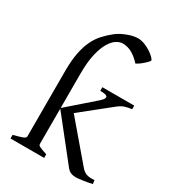

<svg xmlns="http://www.w3.org/2000/svg" viewBox="-184 -858 869 965"><g transform="rotate(30 250.0 -376.0)"><path d="M500 -8.8Q485.8 -5.4 471.9 -2.9Q458 -0.5 446 1.2Q434.1 2.9 424.6 3.9Q415 4.9 410.2 4.9Q389.6 4.9 377.2 -1Q364.7 -6.8 354 -21L168.5 -254.9V-50.8Q168.5 -46.9 170.2 -43.9Q171.9 -41 177.2 -37.8Q182.6 -34.7 193.4 -30.8Q204.1 -26.9 222.2 -21V0H26.9V-21Q59.1 -29.3 77.1 -35.6Q95.2 -42 95.2 -50.8V-437.5Q95.7 -496.1 104.2 -538.3Q112.8 -580.6 127.9 -612.3Q143.1 -644 164.6 -667.5Q186 -690.9 212.9 -712.4Q227.1 -723.6 243.7 -731.9Q260.3 -740.2 276.1 -745.8Q292 -751.5 306.4 -754.2Q320.8 -756.8 330.6 -756.8Q350.6 -756.8 370.8 -748.8Q391.1 -740.7 407.2 -730Q423.3 -719.2 433.6 -708.7Q443.8 -698.2 443.8 -693.8Q443.8 -689.9 436.8 -682.4Q429.7 -674.8 419.9 -666.3Q410.2 -657.7 399.7 -650.4Q389.2 -643.1 381.8 -640.1Q359.4 -665.5 333.3 -680.7Q307.1 -695.8 276.9 -695.8Q261.2 -695.8 242.4 -684.6Q223.6 -673.3 207 -646Q190.4 -618.7 179.4 -572.8Q168.5 -526.9 168.5 -457V-258.8L318.8 -390.1Q335 -404.3 338.4 -412.8Q341.8 -421.4 337.2 -425.8Q332.5 -430.2 321.5 -431.6Q310.5 -433.1 297.9 -433.1V-454.1H482.9V-433.1Q461.4 -430.7 443.4 -425Q425.3 -419.4 404.8 -402.8L238.3 -269.5L421.9 -54.2Q428.7 -46.4 436 -41.3Q443.4 -36.1 452.1 -33.2Q460.9 -30.3 471.9 -29.5Q482.9 -28.8 497.1 -29.8Z"/></g></svg>

Font: Noto Serif Devanagari
Style: Bold
Weight: 700
Designer: Monotype Design Team
Foundry: Monotype Imaging Inc.
Version: Version 1.01